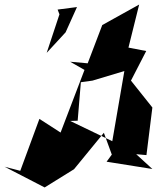

<svg xmlns="http://www.w3.org/2000/svg" viewBox="-68 -792 697 843"><path d="M444 -142 400 -82 601 -50 530 -115 575 -111 601 -320 507 -438 574 -568 496 -583 543 -772 381 -682 317 -514 240 -521 303 -485 198 -210 105 -270 21 -42 -48 -60 128 31 257 -49 388 -209 435 -80ZM273 -262 287 -431 338 -438 478 -480 425 -172 240 -261ZM193 -729 137 -560 220 -650 270 -761 185 -750Z"/></svg>

Font: Asimov Silicon
Style: Regular
Weight: 400
Designer: Google
Version: Version 2.000980; 2014